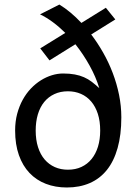

<svg xmlns="http://www.w3.org/2000/svg" viewBox="-20 -811 606 843"><path d="M136.7 -237.8Q136.7 -196.8 147 -164.8Q157.2 -132.8 176 -110.8Q194.8 -88.9 220.7 -77.4Q246.6 -65.9 278.3 -65.9Q311.5 -65.9 337.6 -78.1Q363.8 -90.3 382.1 -112.8Q400.4 -135.3 410.2 -167Q419.9 -198.7 419.9 -237.8Q419.9 -278.8 409.7 -310.8Q399.4 -342.8 380.6 -365Q361.8 -387.2 335.7 -398.7Q309.6 -410.2 278.3 -410.2Q245.1 -410.2 218.8 -397.9Q192.4 -385.7 174.1 -363.3Q155.8 -340.8 146.2 -308.8Q136.7 -276.9 136.7 -237.8ZM380.4 -659.7Q408.7 -622.6 433.1 -579.6Q457.5 -536.6 475.1 -490.2Q492.7 -443.8 502.7 -394.8Q512.7 -345.7 512.7 -295.9Q512.7 -218.8 496.3 -160.9Q480 -103 449.2 -64.7Q418.5 -26.4 374 -7.1Q329.6 12.2 273.4 12.2Q223.1 12.2 181.4 -3.9Q139.6 -20 109.6 -51.5Q79.6 -83 63 -129.9Q46.4 -176.8 46.4 -237.8Q46.4 -277.3 55.4 -311.3Q64.5 -345.2 79.8 -373Q95.2 -400.9 115.7 -422.4Q136.2 -443.8 159.7 -458.5Q183.1 -473.1 208 -480.7Q232.9 -488.3 256.8 -488.3Q286.1 -488.3 308.3 -484.1Q330.6 -480 348.9 -471.9Q367.2 -463.9 383.1 -451.7Q398.9 -439.5 416 -423.8Q400.9 -473.6 373.5 -522.9Q346.2 -572.3 311 -616.7L197.3 -545.9L156.7 -598.6L266.6 -666.5Q240.2 -692.9 212.2 -713.6Q184.1 -734.4 155.8 -748L240.7 -791Q265.6 -775.9 289.8 -755.6Q314 -735.4 337.4 -710.4L444.8 -776.9L486.3 -725.6Z"/></svg>

Font: Andika Afr
Style: Regular
Weight: 400
Designer: Victor Gaultney, Annie Olsen, Julie Remington, Don Collingsworth, Eric Hays, Becca Hirsbrunner
Foundry: SIL International
Version: Version 5.000